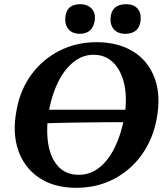

<svg xmlns="http://www.w3.org/2000/svg" viewBox="-20 -886 782 915"><path d="M343 9Q238 9 167 -38.5Q96 -86 67 -169.5Q38 -253 59 -362Q77 -460 131 -532.5Q185 -605 265 -645Q345 -685 440 -685Q542 -685 614 -641Q686 -597 717 -514Q748 -431 726 -316Q708 -222 655.5 -148.5Q603 -75 523 -33Q443 9 343 9ZM356 -53Q410 -53 453.5 -87.5Q497 -122 527 -183.5Q557 -245 572 -325Q587 -411 573.5 -478.5Q560 -546 522 -585.5Q484 -625 426 -625Q375 -625 332.5 -592Q290 -559 260 -501Q230 -443 215 -368Q199 -281 208.5 -209.5Q218 -138 255 -95.5Q292 -53 356 -53ZM179 -298V-363H609V-304Q545 -304 482.5 -303.5Q420 -303 347.5 -302Q275 -301 179 -298ZM360 -725Q324 -725 305.5 -748Q287 -771 292 -808Q299 -866 362 -866Q398 -866 417.5 -844Q437 -822 431 -785Q420 -725 360 -725ZM577 -725Q541 -725 522.5 -746.5Q504 -768 507 -803Q513 -866 582 -866Q617 -866 635.5 -845Q654 -824 650 -787Q642 -725 577 -725Z"/></svg>

Font: Vollkorn
Style: Bold Italic
Weight: 700
Italic angle: -11°
Designer: Friedrich Althausen
Foundry: Friedrich Althausen
Version: Version 5.000; ttfautohint (v1.8.3)